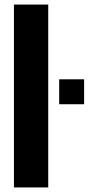

<svg xmlns="http://www.w3.org/2000/svg" viewBox="-20 -820 411 840"><path d="M41 0V-800H191V0ZM239 -364V-473H348V-364Z"/></svg>

Font: Big Shoulders Stencil Display Thin Black
Style: Regular
Weight: 900
Version: Version 2.001